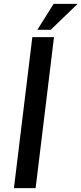

<svg xmlns="http://www.w3.org/2000/svg" viewBox="-20 -972 421 992"><path d="M259 -780 164 0H52L147 -780ZM242 -818H173L257 -952H381Z"/></svg>

Font: Josefin Sans SemiBold
Style: Italic
Weight: 600
Italic angle: -7°
Designer: Santiago Orozco
Foundry: Typemade
Version: Version 2.000